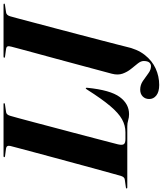

<svg xmlns="http://www.w3.org/2000/svg" viewBox="47 -803 920 1086"><g transform="rotate(-90 507.0 -260.0)"><path d="M334 0H-10.5Q-16 0 -16 -3.5Q-16 -7.5 -10 -8L33.5 -14Q42.5 -15 47.5 -21.2Q52.5 -27.5 55.5 -37.5Q59 -50 69.2 -87Q79.5 -124 94 -177Q108.5 -230 125 -291Q141.5 -352 158 -412.8Q174.5 -473.5 188.5 -526.2Q202.5 -579 212.2 -615Q222 -651 224.5 -662Q229 -683.5 209.5 -686L167.5 -691.5Q161 -692 161 -696Q161 -700 167.5 -700H461.5Q466.5 -700 466.5 -697Q466.5 -693 460 -692L415.5 -685.5Q401 -683.5 395 -662.5Q392 -652 382.2 -616.8Q372.5 -581.5 359 -530.2Q345.5 -479 329.8 -419.5Q314 -360 298.2 -300.5Q282.5 -241 269 -189Q255.5 -137 246 -100.8Q236.5 -64.5 233.5 -52.5Q228 -28 234.8 -19.2Q241.5 -10.5 263.5 -10.5H302Q340.5 -10.5 375.5 -30Q410.5 -49.5 450.2 -96.5Q490 -143.5 543 -227Q548 -235 550.5 -235Q554.5 -235 553.5 -226.5Q540.5 -96 501.5 -43Q462.5 10 404 10Q385.5 10 369.8 5Q354 0 334 0ZM958 -663Q956.5 -659 947 -623Q937.5 -587 922.5 -530.5Q907.5 -474 889.8 -407Q872 -340 854.5 -272.8Q837 -205.5 822 -148.2Q807 -91 797.5 -53.5Q788 -16 786.5 -10Q772.5 56.5 739.5 98.5Q706.5 140.5 662.2 160.5Q618 180.5 569.5 180.5Q530.5 180.5 510 164.2Q489.5 148 490 123.5Q490 101.5 504.5 87.2Q519 73 543 73Q569.5 73 592 88.2Q614.5 103.5 634.8 118.8Q655 134 675.5 134Q688 134 696.2 124.8Q704.5 115.5 705 93.5Q705 77 691 59.5Q677 42 660 21Q643 0 633.5 -26.5Q624 -53 633 -87.5Q639.5 -112 652.8 -161.2Q666 -210.5 682.8 -273Q699.5 -335.5 717 -400Q734.5 -464.5 749.8 -520.5Q765 -576.5 774.8 -613.2Q784.5 -650 786 -655.5Q790.5 -671 787.2 -677.8Q784 -684.5 771 -686L730.5 -691.5Q723.5 -692 723.5 -696Q723.5 -700 730.5 -700H1024Q1029.5 -700 1029.5 -696.5Q1029.5 -692.5 1023 -692L979 -685.5Q964 -683 958 -663Z"/></g></svg>

Font: Fraunces 144pt S000
Style: Bold Italic
Weight: 700
Italic angle: -16°
Version: Version 1.000; ttfautohint (v1.8.3)